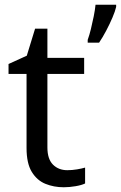

<svg xmlns="http://www.w3.org/2000/svg" viewBox="-20 -780 510 810"><path d="M249 10Q207 10 171.5 -4.5Q136 -19 114 -55Q92 -91 92 -156V-468H16V-510L93 -545L128 -659H180V-536H335V-468H180V-158Q180 -109 203.5 -85.5Q227 -62 264 -62Q284 -62 305 -65.5Q326 -69 339 -73V-6Q325 1 299 5.5Q273 10 249 10ZM470 -751Q466 -733 454.5 -706Q443 -679 428 -650.5Q413 -622 398 -600H350V-612Q357 -631 363.5 -657.5Q370 -684 375.5 -711.5Q381 -739 383 -760H470Z"/></svg>

Font: Noto Sans Symbols
Style: Regular
Weight: 400
Designer: Monotype Design Team
Foundry: Monotype Imaging Inc.
Version: Version 2.002